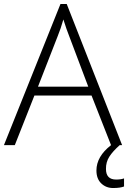

<svg xmlns="http://www.w3.org/2000/svg" viewBox="-20 -737 650 975"><path d="M172.9 -296.9H428.2L331.1 -554.2Q318.8 -584.5 301.8 -638.2Q288.6 -591.3 272.9 -553.2ZM469.7 128.9Q469.7 57.6 543.9 0L444.8 -252H154.8L55.2 0H0L287.1 -716.8H318.8L600.1 0H587.9Q552.7 31.2 535.2 58.6Q517.6 85.9 518.1 121.1Q518.1 174.8 569.8 174.8Q593.8 174.8 609.9 168.9V210Q590.3 217.8 554.2 217.8Q518.6 217.8 494.1 194.3Q469.7 170.9 469.7 128.9Z"/></svg>

Font: OpenSans-Light
Style: Regular
Weight: 300
Foundry: Ascender Corporation
Version: Version 1.10